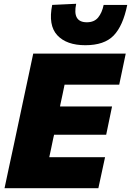

<svg xmlns="http://www.w3.org/2000/svg" viewBox="-20 -997 694 1017"><path d="M4 0Q16 -56.5 27.2 -109.2Q38.5 -162 53.5 -231L105 -473.5Q120 -544 131.8 -599Q143.5 -654 156 -713H646L611.5 -548.5H322Q317 -524 311.5 -497.8Q306 -471.5 299.5 -442L298 -433H573.5L542.5 -283.5H266.5L262 -264Q256.5 -236.5 251.2 -212Q246 -187.5 241 -164.5H536.5L501 0ZM432 -757.5Q332.5 -757.5 283.5 -810.2Q234.5 -863 256.5 -971L383.5 -977Q362.5 -879 440 -879Q479 -879 499.8 -904.2Q520.5 -929.5 529 -971H654Q631.5 -860 582 -808.8Q532.5 -757.5 432 -757.5Z"/></svg>

Font: Commissioner ExtraBold
Style: Italic
Weight: 800
Italic angle: -12°
Designer: Kostas Bartsokas
Foundry: Kostas Bartsokas
Version: Version 1.000; ttfautohint (v1.8.3)